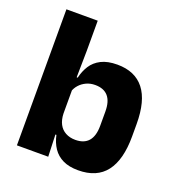

<svg xmlns="http://www.w3.org/2000/svg" viewBox="-123 -762 813 876"><g transform="rotate(20 283.0 -324.0)"><path d="M351.5 11.5Q307.5 11.5 277.5 -3Q247.5 -17.5 229.5 -44.2Q211.5 -71 204 -106.5H164.5L201 -209.5Q202 -179 213 -158Q224 -137 244.5 -125.8Q265 -114.5 292.5 -114.5Q334.5 -114.5 356 -139.2Q377.5 -164 377.5 -213.5V-283Q377.5 -332 356.2 -356.5Q335 -381 293 -381Q269.5 -381 250.2 -372Q231 -363 217.8 -348.2Q204.5 -333.5 198.5 -314.5L164 -385H206Q213.5 -418 230.5 -444.8Q247.5 -471.5 278.2 -487.2Q309 -503 356.5 -503Q442.5 -503 486.8 -446.8Q531 -390.5 531 -278V-218Q531 -104.5 486.5 -46.5Q442 11.5 351.5 11.5ZM51 0V-660.5H203V-513.5L200.5 -356L201 -342.5V-154L198.5 -124.5L203 0Z"/></g></svg>

Font: Anek Latin Medium
Style: Bold
Weight: 700
Version: Version 1.003